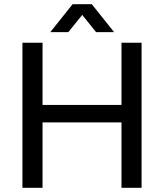

<svg xmlns="http://www.w3.org/2000/svg" viewBox="-20 -888 776 908"><path d="M86.1 0V-686H181.2V-391.8H554.5V-686H649.6V0H554.5V-309.2H181.2V0ZM217.8 -736 323.3 -868H414.2L519.7 -736H434.4L346.7 -845.1L390.8 -844.6L303 -736Z"/></svg>

Font: Archivo Variable SemiBold
Style: Regular
Weight: 600
Designer: Hector Gatti
Foundry: Omnibus-Type
Version: Version 2.001